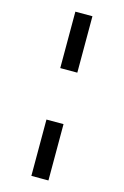

<svg xmlns="http://www.w3.org/2000/svg" viewBox="-139 -803 680 1056"><g transform="rotate(15 201.5 -274.5)"><path d="M152.8 -420.9V-742.2H250V-420.9ZM152.8 192.9V-127.9H250V192.9Z"/></g></svg>

Font: Clear Sans Medium
Style: Regular
Weight: 500
Foundry: Intel Corporation
Version: Version 1.00